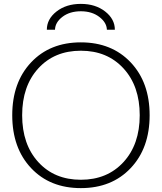

<svg xmlns="http://www.w3.org/2000/svg" viewBox="-20 -958 833 988"><path d="M571 -805H530Q529 -842 491 -871Q453 -900 396 -900Q339 -900 301.5 -871.5Q264 -843 263 -805H221Q221 -860 271 -899Q321 -938 396 -938Q471 -938 521 -899Q571 -860 571 -805ZM177 -124Q260 -33 396 -33Q532 -33 615.5 -124Q699 -215 699 -365Q699 -515 615.5 -606Q532 -697 396 -697Q260 -697 177 -606Q94 -515 94 -365Q94 -215 177 -124ZM652.5 -93Q555 10 396 10Q237 10 140 -93Q43 -196 43 -365Q43 -534 140 -637Q237 -740 396 -740Q555 -740 652.5 -637Q750 -534 750 -365Q750 -196 652.5 -93Z"/></svg>

Font: Mplus 1p Light
Style: Regular
Weight: 300
Version: Version 1.061